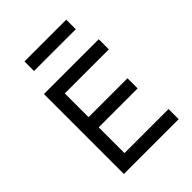

<svg xmlns="http://www.w3.org/2000/svg" viewBox="-243 -989 1111 1111"><g transform="rotate(-45 312.0 -433.5)"><path d="M107.4 0V-654.3H555.7V-571.3H195.3V-83H555.7V0ZM163.1 -293.9V-377H513.7V-293.9ZM161.1 -789.1V-867.2H502.9V-789.1Z"/></g></svg>

Font: Sen
Style: Regular
Weight: 400
Designer: Kosal Sen, Philatype
Foundry: Philatype
Version: Version 2.000;gftools[0.9.31]